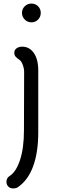

<svg xmlns="http://www.w3.org/2000/svg" viewBox="-20 -780 329 1074"><path d="M103 -708Q103 -730 118.5 -745Q134 -760 156 -760Q178 -760 193 -745Q208 -730 208 -708Q208 -686 193 -670.5Q178 -655 156 -655Q134 -655 118.5 -670.5Q103 -686 103 -708ZM16 237Q16 227 20.5 218.5Q25 210 33 205Q70 182 92 115Q114 48 114 -51Q114 -264 115 -378Q115 -397 107 -418Q99 -439 88 -446Q74 -455 67 -463.5Q60 -472 60 -485Q60 -501 73 -510Q86 -519 104 -519Q145 -519 170 -482.5Q195 -446 194 -379V-40Q194 72 165.5 150Q137 228 80 267Q70 274 53 274Q37 274 26.5 263.5Q16 253 16 237Z"/></svg>

Font: Tsukimi Rounded Medium
Style: Regular
Weight: 500
Designer: Takashi Funayama
Foundry: Takashi Funayama
Version: Version 1.032; ttfautohint (v1.8.3)